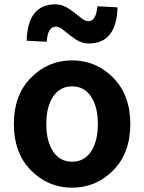

<svg xmlns="http://www.w3.org/2000/svg" viewBox="-20 -853 666 887"><path d="M503 -66Q424 14 313 14Q202 14 123 -66Q44 -146 44 -280Q44 -414 123 -494Q202 -574 313 -574Q424 -574 503 -494Q582 -414 582 -280Q582 -146 503 -66ZM225.5 -153Q257 -106 313 -106Q369 -106 400.5 -153Q432 -200 432 -280Q432 -360 400.5 -407Q369 -454 313 -454Q257 -454 225.5 -407Q194 -360 194 -280Q194 -200 225.5 -153ZM390 -652Q358 -652 329 -671.5Q300 -691 277.5 -710.5Q255 -730 239 -730Q200 -730 196 -660L103 -665Q108 -833 236 -833Q268 -833 297 -813.5Q326 -794 349 -774.5Q372 -755 388 -755Q424 -755 430 -824L523 -819Q518 -652 390 -652Z"/></svg>

Font: Swei Fan Sans CJK TC
Style: Bold
Weight: 700
Version: Version 2.130